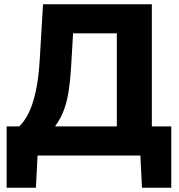

<svg xmlns="http://www.w3.org/2000/svg" viewBox="-20 -733 846 905"><path d="M530.7 -26.4Q530.7 -83.9 530.7 -137.9Q530.7 -191.9 530.7 -258.8V-448.4Q530.7 -517.6 530.7 -573Q530.7 -628.4 530.7 -687L579 -575.8H249.6L330.5 -678.3Q326.8 -615.5 323 -551.7Q319.3 -488 315.5 -424.5Q311.2 -349.8 302.1 -295.2Q293 -240.6 275 -198.8Q257 -157 226 -120.4L69.1 -135.9Q93.6 -158.1 113.9 -197.8Q134.2 -237.5 148.3 -301Q162.5 -364.5 167.6 -457.3Q171.6 -524.9 175.5 -589.4Q179.4 -654 182.7 -713H695.7Q695.7 -654.4 695.7 -599Q695.7 -543.6 695.7 -474.4V-258.8Q695.7 -191.9 695.7 -137.9Q695.7 -83.9 695.7 -26.4ZM11.3 151.9Q11.3 116.7 11.3 81.2Q11.3 45.8 11.3 10.4Q11.3 -26 11.3 -63.2Q11.3 -100.5 11.3 -137.2Q78.8 -137.2 147.9 -137.2Q217.1 -137.2 282.4 -137.2H516.2Q581.8 -137.2 650.9 -137.2Q720 -137.2 787.3 -137.2Q787.3 -100.5 787.3 -63.2Q787.3 -26 787.3 10.4Q787.3 45.8 787.3 81.2Q787.3 116.7 787.3 151.9H649.3L640.3 -25.7L669.4 0H129.2L158.4 -25.7L149.3 151.9Z"/></svg>

Font: Commissioner Thin
Style: Regular
Weight: 100
Designer: Kostas Bartsokas
Foundry: Kostas Bartsokas
Version: Version 1.001;gftools[0.9.23]